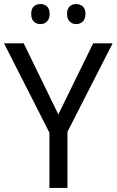

<svg xmlns="http://www.w3.org/2000/svg" viewBox="-20 -928 576 948"><path d="M440 -714H536L313 -277V0H224V-273L0 -714H97L268 -363ZM180 -908Q200 -908 212.5 -896Q225 -884 225 -859Q225 -835 212 -822Q199 -809 180 -809Q159 -809 146.5 -822Q134 -835 134 -859Q134 -884 146.5 -896Q159 -908 180 -908ZM356 -908Q376 -908 389 -896Q402 -884 402 -859Q402 -835 389 -822Q376 -809 356 -809Q337 -809 324 -822Q311 -835 311 -859Q311 -884 323.5 -896Q336 -908 356 -908Z"/></svg>

Font: Noto Sans Display
Style: Regular
Weight: 400
Designer: Monotype Design team
Foundry: Monotype Imaging Inc.
Version: Version 1.000